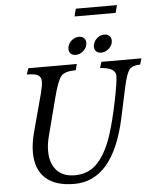

<svg xmlns="http://www.w3.org/2000/svg" viewBox="-70 -1189 1014 1256"><g transform="rotate(-5 437.5 -560.5)"><path d="M200 -599Q213 -649 213 -676Q213 -706 192 -718Q171 -730 119 -730L132 -770H451L440 -730Q369 -730 344.5 -702Q320 -674 292 -565L227 -314Q214 -265 214 -220Q214 -139 255.5 -92.5Q297 -46 375 -46Q468 -46 526.5 -110.5Q585 -175 622 -290Q651 -380 676.5 -506Q702 -632 702 -670Q702 -725 600 -730L612 -770H875L863 -730Q813 -730 792.5 -705Q772 -680 753 -592L710 -392Q623 10 367 10Q242 10 178 -49Q114 -108 114 -219Q114 -278 134 -353ZM407 -888Q413 -913 434 -929.5Q455 -946 480 -946Q501 -946 513 -934Q525 -922 525 -903Q525 -874 501.5 -852Q478 -830 449 -830Q429 -830 417 -841.5Q405 -853 405 -872Q405 -882 407 -888ZM574 -888Q580 -913 601 -929.5Q622 -946 647 -946Q668 -946 680 -934Q692 -922 692 -903Q692 -874 668.5 -852Q645 -830 616 -830Q596 -830 584 -841.5Q572 -853 572 -872Q572 -882 574 -888ZM733 -1081H463L476 -1131H746Z"/></g></svg>

Font: Libre Baskerville
Style: Italic
Weight: 400
Italic angle: -15°
Designer: Pablo Impallari, Rodrigo Fuenzalida
Foundry: Pablo Impallari, Rodrigo Fuenzalida
Version: Version 1.051;Glyphs 3.2.3 (3260)